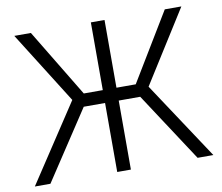

<svg xmlns="http://www.w3.org/2000/svg" viewBox="-79 -823 1062 919"><g transform="rotate(-10 451.5 -363.5)"><path d="M484.9 -727.1V-397.9H578.6L777.8 -727.1H858.4L637.2 -376L885.7 0H809.1L589.4 -335.4H484.9V0H418.5V-335.4H314.9L93.8 0H18.1L266.6 -377L46.4 -727.1H127L326.2 -397.9H418.5V-727.1Z"/></g></svg>

Font: Interop Light
Style: Regular
Weight: 300
Designer: Rasmus Andersson, Google, Jang Haemin
Foundry: jhaemin
Version: Version 1.007